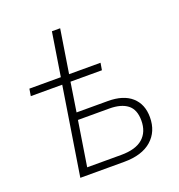

<svg xmlns="http://www.w3.org/2000/svg" viewBox="-128 -812 854 918"><g transform="rotate(-20 299.0 -352.5)"><path d="M125 0 196 -448H36L42 -484H202L237 -705H279L244 -484H404L398 -448H238L215 -300H374Q453 -300 495 -262.5Q537 -225 537 -159Q537 -86 488 -43Q439 0 348 0ZM173 -36H346Q420 -36 456.5 -68Q493 -100 493 -158Q493 -214 460.5 -239Q428 -264 368 -264H209Z"/></g></svg>

Font: Nunito Sans ExtraLight
Style: Italic
Weight: 200
Italic angle: -9°
Designer: Vernon Adams
Foundry: Vernon Adams
Version: Version 3.006; ttfautohint (v1.8.3)